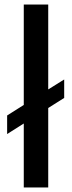

<svg xmlns="http://www.w3.org/2000/svg" viewBox="-20 -828 318 848"><path d="M85 0V-282.5L11.5 -236V-318L85 -364.5V-808H193V-433L263.5 -477V-395.5L193 -351V0Z"/></svg>

Font: Encode Sans SemiExpanded SemiExpanded Medium
Style: Regular
Weight: 500
Width: 6
Designer: Multiple Designers
Foundry: Impallari Type
Version: Version 3.000; ttfautohint (v1.8.3) -l 8 -r 50 -G 200 -x 14 